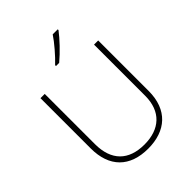

<svg xmlns="http://www.w3.org/2000/svg" viewBox="-263 -1091 1242 1242"><g transform="rotate(-45 358.0 -470.0)"><path d="M488 -943V-950H442C414 -907 354 -837 312 -798V-790H341C393 -833 455 -899 488 -943ZM622 -252V-714H584V-246C584 -103 498 -26 358 -26C214 -26 133 -104 133 -255V-714H94V-254C94 -84 189 10 356 10C518 10 622 -80 622 -252Z"/></g></svg>

Font: Noto Sans Myanmar ExtraLight
Style: Regular
Weight: 200
Designer: Monotype Design Team
Foundry: Monotype Imaging Inc.
Version: Version 2.107